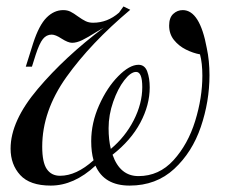

<svg xmlns="http://www.w3.org/2000/svg" viewBox="-20 -559 725 593"><path d="M627 -326.7Q627 -245.6 600.3 -167.2Q573.7 -88.9 518.1 -37.4Q462.4 14.2 380.4 14.2Q301.8 14.2 274.9 -47.4Q208.5 14.2 136.7 14.2Q72.3 14.2 42.5 -18.3Q12.7 -50.8 12.7 -100.1Q12.7 -185.1 96.7 -284.4Q180.7 -383.8 300.3 -473.6L277.3 -460Q251 -443.4 233.9 -435.1Q216.8 -426.8 202.6 -426.8Q190.4 -426.8 169.9 -439.9Q151.4 -452.1 139.6 -452.1Q123.5 -452.1 112.5 -438.5Q101.6 -424.8 90.3 -390.1L78.6 -353H59.6L82.5 -425.8Q100.6 -481.4 123.8 -504.6Q147 -527.8 175.3 -527.8Q188 -527.8 197.8 -522.9Q207.5 -518.1 220.7 -508.3Q234.4 -498.5 244.4 -493.7Q254.4 -488.8 267.6 -488.8Q312 -488.8 347.7 -520L361.3 -539.1L382.3 -528.8Q260.3 -426.3 185.3 -321.3Q110.4 -216.3 110.4 -106Q110.4 -57.6 124.5 -36.9Q138.7 -16.1 165.5 -16.1Q215.8 -16.1 269 -64Q261.7 -88.9 261.7 -123Q261.7 -179.2 286.1 -233.9Q310.5 -288.6 345.2 -323.7Q379.9 -358.9 407.7 -358.9Q427.2 -358.9 434.8 -338.1Q442.4 -317.4 442.4 -289.1Q442.4 -234.4 413.3 -179.9Q384.3 -125.5 327.6 -81.1Q350.6 -15.1 407.7 -15.1Q471.2 -15.1 515.9 -64.2Q560.5 -113.3 582.8 -185.3Q605 -257.3 605 -325.2Q605 -364.3 597.7 -391.1Q576.2 -395 554.2 -406Q532.2 -417 517.3 -435.5Q502.4 -454.1 502.4 -480Q502.4 -504.4 515.1 -516.1Q527.8 -527.8 544.4 -527.8Q597.2 -527.8 618.7 -410.2Q627 -371.6 627 -326.7ZM315.4 -163.1Q315.4 -127 322.3 -99.1Q366.7 -136.2 393.1 -187.7Q419.4 -239.3 419.4 -290Q419.4 -336.9 400.4 -336.9Q383.8 -336.9 363.8 -311Q343.8 -285.2 329.6 -244.6Q315.4 -204.1 315.4 -163.1Z"/></svg>

Font: TypoPRO Playfair Display
Style: Italic
Weight: 400
Italic angle: -14°
Designer: Claus Eggers Sørensen
Foundry: Claus Eggers Sørensen
Version: Version 1.004;PS 001.004;hotconv 1.0.70;makeotf.lib2.5.58329